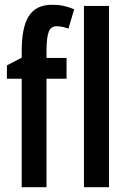

<svg xmlns="http://www.w3.org/2000/svg" viewBox="-20 -785 540 805"><path d="M259 -455V-542H175V-574C176 -650 186 -675 218 -675C234 -675 250 -671 267 -665L291 -746C257 -760 232 -765 199 -765C104 -765 71 -698 71 -568V-543L9 -511V-455H71V0H175V-455ZM437 0V-760H332V0Z"/></svg>

Font: Noto Sans Display Condensed Medium
Style: Regular
Weight: 500
Width: 3
Designer: Monotype Design Team
Foundry: Monotype Imaging Inc.
Version: Version 1.900